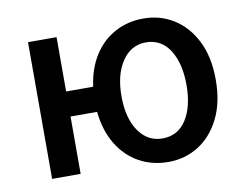

<svg xmlns="http://www.w3.org/2000/svg" viewBox="-67 -656 978 762"><g transform="rotate(-10 422.0 -275.0)"><path d="M547 -82Q609 -82 643 -134.5Q677 -187 677 -275Q677 -362 643 -415.5Q609 -469 547 -469Q487 -469 451 -415.5Q415 -362 415 -275Q415 -187 451 -134.5Q487 -82 547 -82ZM554 14Q489 14 436.5 -15Q384 -44 350.5 -99Q317 -154 309 -231H202V0H87V-551H202V-332H311Q321 -405 354.5 -457Q388 -509 439.5 -536.5Q491 -564 554 -564Q621 -564 675.5 -530Q730 -496 762.5 -431.5Q795 -367 795 -275Q795 -184 762.5 -119Q730 -54 675.5 -20Q621 14 554 14Z"/></g></svg>

Font: Source Han Sans TC Medium
Style: Regular
Weight: 500
Designer: Ryoko NISHIZUKA Ë•øÂ°öÊ∂ºÂ≠ê (kana, bopomofo & ideographs); Paul D. Hunt (Latin, Greek & Cyrillic); Sandoll Communicatio
Foundry: Adobe
Version: Version 2.004;hotconv 1.0.118;makeotfexe 2.5.65603